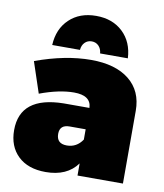

<svg xmlns="http://www.w3.org/2000/svg" viewBox="-86 -839 785 920"><g transform="rotate(10 306.5 -379.5)"><path d="M259 -595H124Q128 -674 178 -721.5Q228 -769 308 -769Q388 -769 438 -721.5Q488 -674 492 -595H357Q355 -618 341.5 -631.5Q328 -645 308 -645Q288 -645 274.5 -631.5Q261 -618 259 -595ZM321 -557Q440 -557 506.5 -503.5Q573 -450 573 -354V0H352V-59Q302 10 198 10Q112 10 63.5 -36.5Q15 -83 15 -162Q15 -326 227 -329H352Q350 -389 267 -389Q195 -389 101 -354L51 -504Q196 -557 321 -557ZM276 -133Q324 -133 352 -175V-225H274Q226 -225 226 -181Q226 -133 276 -133Z"/></g></svg>

Font: MontserratBlack
Style: Regular
Weight: 900
Designer: Julieta Ulanovsky
Foundry: Julieta Ulanovsky
Version: Version 4.000